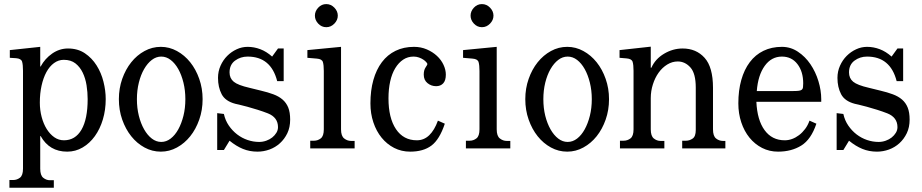

<svg xmlns="http://www.w3.org/2000/svg" viewBox="-20 -715 4442 925"><path d="M173.8 -394.5H175.8Q196.3 -432.6 231.4 -457Q266.6 -481.4 307.6 -481.4Q354.5 -481.4 388.7 -458.5Q422.9 -435.5 445.3 -399.9Q467.8 -364.3 478.5 -321.3Q489.3 -278.3 489.3 -237.3Q489.3 -185.5 475.6 -139.6Q461.9 -93.8 437 -59.1Q412.1 -24.4 377.9 -4.4Q343.8 15.6 303.7 15.6Q217.8 15.6 175.8 -59.6H173.8V97.7Q173.8 129.9 188.5 141.6Q203.1 153.3 220.7 153.3H239.3V189.5H25.4V152.3H43Q61.5 152.3 76.2 141.1Q90.8 129.9 90.8 97.7V-374Q90.8 -403.3 86.4 -418Q82 -432.6 57.6 -434.6L27.3 -436.5V-473.6L173.8 -489.3ZM171.9 -220.7Q171.9 -184.6 180.7 -151.4Q189.5 -118.2 205.1 -93.3Q220.7 -68.4 241.7 -53.7Q262.7 -39.1 288.1 -39.1Q342.8 -39.1 372.6 -90.3Q402.3 -141.6 402.3 -237.3Q402.3 -270.5 397 -304.2Q391.6 -337.9 378.4 -365.2Q365.2 -392.6 343.3 -409.7Q321.3 -426.8 287.1 -426.8Q261.7 -426.8 240.2 -411.1Q218.8 -395.5 203.6 -367.7Q188.5 -339.8 180.2 -302.2Q171.9 -264.6 171.9 -220.7Z M552.7 -237.3Q552.7 -289.1 568.8 -335Q585 -380.9 612.3 -415Q639.6 -449.2 676.3 -469.2Q712.9 -489.3 754.9 -489.3Q795.9 -489.3 832.5 -469.2Q869.1 -449.2 896.5 -415Q923.8 -380.9 939.9 -335Q956.1 -289.1 956.1 -237.3Q956.1 -184.6 939.9 -138.7Q923.8 -92.8 896.5 -58.6Q869.1 -24.4 832.5 -4.4Q795.9 15.6 754.9 15.6Q712.9 15.6 676.3 -4.4Q639.6 -24.4 612.3 -58.6Q585 -92.8 568.8 -138.7Q552.7 -184.6 552.7 -237.3ZM639.6 -237.3Q639.6 -194.3 648.9 -157.2Q658.2 -120.1 674.3 -91.8Q690.4 -63.5 711.4 -47.4Q732.4 -31.2 756.8 -31.2Q781.2 -31.2 802.2 -47.4Q823.2 -63.5 838.9 -91.8Q854.5 -120.1 863.8 -157.2Q873 -194.3 873 -237.3Q873 -279.3 863.8 -316.9Q854.5 -354.5 838.9 -382.3Q823.2 -410.2 802.2 -426.3Q781.2 -442.4 756.8 -442.4Q732.4 -442.4 711.4 -426.3Q690.4 -410.2 674.3 -382.3Q658.2 -354.5 648.9 -316.9Q639.6 -279.3 639.6 -237.3Z M1346.7 -324.2H1315.4Q1285.2 -442.4 1172.9 -442.4Q1138.7 -442.4 1112.3 -422.9Q1085.9 -403.3 1085.9 -366.2Q1085.9 -337.9 1106 -321.3Q1126 -304.7 1181.6 -292L1237.3 -278.3Q1270.5 -270.5 1296.9 -260.7Q1323.2 -251 1341.3 -235.4Q1359.4 -219.7 1368.7 -196.8Q1377.9 -173.8 1377.9 -138.7Q1377.9 -101.6 1364.3 -73.2Q1350.6 -44.9 1328.6 -24.9Q1306.6 -4.9 1278.3 5.4Q1250 15.6 1220.7 15.6Q1182.6 15.6 1150.4 2.4Q1118.2 -10.7 1085.9 -37.1L1058.6 7.8H1026.4V-169.9L1058.6 -166Q1065.4 -134.8 1082.5 -109.9Q1099.6 -85 1122.6 -67.4Q1145.5 -49.8 1172.9 -40.5Q1200.2 -31.2 1228.5 -31.2Q1246.1 -31.2 1262.7 -37.1Q1279.3 -43 1291.5 -52.7Q1303.7 -62.5 1311.5 -75.2Q1319.3 -87.9 1319.3 -102.5Q1319.3 -149.4 1270.5 -168.9Q1248 -177.7 1221.7 -186Q1195.3 -194.3 1171.9 -200.7Q1148.4 -207 1131.8 -210.9Q1115.2 -214.8 1114.3 -214.8Q1065.4 -227.5 1047.9 -261.2Q1030.3 -294.9 1030.3 -339.8Q1030.3 -371.1 1042.5 -398.4Q1054.7 -425.8 1074.7 -445.8Q1094.7 -465.8 1120.1 -477.5Q1145.5 -489.3 1172.9 -489.3Q1204.1 -489.3 1233.9 -478Q1263.7 -466.8 1291 -442.4L1319.3 -481.4H1346.7Z M1607.4 -639.6Q1607.4 -618.2 1590.8 -601.1Q1574.2 -584 1551.8 -584Q1529.3 -584 1513.2 -601.1Q1497.1 -618.2 1497.1 -639.6Q1497.1 -661.1 1513.2 -678.2Q1529.3 -695.3 1551.8 -695.3Q1574.2 -695.3 1590.8 -678.2Q1607.4 -661.1 1607.4 -639.6ZM1623 -91.8Q1623 -59.6 1638.2 -47.9Q1653.3 -36.1 1670.9 -36.1H1688.5V0H1474.6V-37.1H1493.2Q1510.7 -37.1 1525.4 -48.3Q1540 -59.6 1540 -91.8V-373Q1540 -401.4 1535.6 -416Q1531.2 -430.7 1506.8 -432.6L1460.9 -436.5V-473.6L1623 -489.3Z M2123 -119.1Q2097.7 -43 2058.6 -13.7Q2019.5 15.6 1956.1 15.6Q1914.1 15.6 1878.9 -2.4Q1843.8 -20.5 1818.4 -51.8Q1793 -83 1778.8 -125.5Q1764.6 -168 1764.6 -216.8Q1764.6 -279.3 1778.8 -329.6Q1793 -379.9 1819.8 -415.5Q1846.7 -451.2 1885.7 -470.2Q1924.8 -489.3 1974.6 -489.3Q2007.8 -489.3 2036.1 -477.1Q2064.5 -464.8 2085 -445.8Q2105.5 -426.8 2116.7 -402.8Q2127.9 -378.9 2127.9 -355.5Q2127.9 -327.1 2115.2 -313.5Q2102.5 -299.8 2081.1 -299.8Q2057.6 -299.8 2039.6 -314.5Q2021.5 -329.1 2021.5 -355.5Q2021.5 -377 2030.3 -390.1Q2039.1 -403.3 2039.1 -406.2Q2039.1 -409.2 2033.7 -415.5Q2028.3 -421.9 2019.5 -427.7Q2010.7 -433.6 1998.5 -438Q1986.3 -442.4 1972.7 -442.4Q1944.3 -442.4 1922.4 -427.7Q1900.4 -413.1 1884.3 -386.7Q1868.2 -360.4 1859.9 -323.2Q1851.6 -286.1 1851.6 -241.2Q1851.6 -146.5 1887.7 -92.8Q1923.8 -39.1 1988.3 -39.1Q2022.5 -39.1 2047.9 -63.5Q2073.2 -87.9 2089.8 -133.8Z M2357.4 -639.6Q2357.4 -618.2 2340.8 -601.1Q2324.2 -584 2301.8 -584Q2279.3 -584 2263.2 -601.1Q2247.1 -618.2 2247.1 -639.6Q2247.1 -661.1 2263.2 -678.2Q2279.3 -695.3 2301.8 -695.3Q2324.2 -695.3 2340.8 -678.2Q2357.4 -661.1 2357.4 -639.6ZM2373 -91.8Q2373 -59.6 2388.2 -47.9Q2403.3 -36.1 2420.9 -36.1H2438.5V0H2224.6V-37.1H2243.2Q2260.7 -37.1 2275.4 -48.3Q2290 -59.6 2290 -91.8V-373Q2290 -401.4 2285.6 -416Q2281.2 -430.7 2256.8 -432.6L2210.9 -436.5V-473.6L2373 -489.3Z M2510.7 -237.3Q2510.7 -289.1 2526.9 -335Q2543 -380.9 2570.3 -415Q2597.7 -449.2 2634.3 -469.2Q2670.9 -489.3 2712.9 -489.3Q2753.9 -489.3 2790.5 -469.2Q2827.1 -449.2 2854.5 -415Q2881.8 -380.9 2897.9 -335Q2914.1 -289.1 2914.1 -237.3Q2914.1 -184.6 2897.9 -138.7Q2881.8 -92.8 2854.5 -58.6Q2827.1 -24.4 2790.5 -4.4Q2753.9 15.6 2712.9 15.6Q2670.9 15.6 2634.3 -4.4Q2597.7 -24.4 2570.3 -58.6Q2543 -92.8 2526.9 -138.7Q2510.7 -184.6 2510.7 -237.3ZM2597.7 -237.3Q2597.7 -194.3 2606.9 -157.2Q2616.2 -120.1 2632.3 -91.8Q2648.4 -63.5 2669.4 -47.4Q2690.4 -31.2 2714.8 -31.2Q2739.3 -31.2 2760.3 -47.4Q2781.2 -63.5 2796.9 -91.8Q2812.5 -120.1 2821.8 -157.2Q2831.1 -194.3 2831.1 -237.3Q2831.1 -279.3 2821.8 -316.9Q2812.5 -354.5 2796.9 -382.3Q2781.2 -410.2 2760.3 -426.3Q2739.3 -442.4 2714.8 -442.4Q2690.4 -442.4 2669.4 -426.3Q2648.4 -410.2 2632.3 -382.3Q2616.2 -354.5 2606.9 -316.9Q2597.7 -279.3 2597.7 -237.3Z M3115.2 -388.7H3118.2Q3136.7 -430.7 3179.2 -456.1Q3221.7 -481.4 3268.6 -481.4Q3334 -481.4 3374.5 -436.5Q3415 -391.6 3415 -292V-91.8Q3415 -59.6 3429.7 -47.9Q3444.3 -36.1 3462.9 -36.1H3474.6V0H3266.6V-37.1H3285.2Q3301.8 -37.1 3316.9 -47.4Q3332 -57.6 3332 -88.9V-293Q3332 -361.3 3306.2 -390.1Q3280.3 -418.9 3245.1 -418.9Q3218.8 -418.9 3194.8 -404.3Q3170.9 -389.6 3153.3 -365.2Q3135.7 -340.8 3125.5 -308.6Q3115.2 -276.4 3115.2 -242.2V-91.8Q3115.2 -59.6 3129.9 -47.9Q3144.5 -36.1 3162.1 -36.1H3180.7V0H2966.8V-37.1H2984.4Q3002.9 -37.1 3017.6 -48.3Q3032.2 -59.6 3032.2 -91.8V-374Q3032.2 -402.3 3027.8 -417Q3023.4 -431.6 2999 -433.6L2964.8 -436.5V-473.6L3115.2 -490.2Z M3913.1 -119.1Q3887.7 -43 3840.3 -13.7Q3793 15.6 3728.5 15.6Q3686.5 15.6 3651.4 -2.4Q3616.2 -20.5 3590.8 -51.8Q3565.4 -83 3551.3 -125.5Q3537.1 -168 3537.1 -216.8Q3537.1 -279.3 3551.3 -329.6Q3565.4 -379.9 3592.3 -415.5Q3619.1 -451.2 3658.2 -470.2Q3697.3 -489.3 3747.1 -489.3Q3789.1 -489.3 3824.2 -465.8Q3859.4 -442.4 3884.3 -405.8Q3909.2 -369.1 3922.9 -324.2Q3936.5 -279.3 3936.5 -237.3V-224.6H3624Q3627.9 -136.7 3663.6 -87.9Q3699.2 -39.1 3760.7 -39.1Q3778.3 -39.1 3795.9 -45.4Q3813.5 -51.8 3829.6 -64Q3845.7 -76.2 3858.9 -93.8Q3872.1 -111.3 3879.9 -133.8ZM3849.6 -313.5Q3849.6 -370.1 3821.8 -406.2Q3793.9 -442.4 3747.1 -442.4Q3696.3 -442.4 3664.1 -397.5Q3631.8 -352.5 3626 -276.4H3801.8Q3819.3 -276.4 3829.1 -277.8Q3838.9 -279.3 3843.3 -283.2Q3847.7 -287.1 3848.6 -294.4Q3849.6 -301.8 3849.6 -313.5Z M4331.1 -324.2H4299.8Q4269.5 -442.4 4157.2 -442.4Q4123 -442.4 4096.7 -422.9Q4070.3 -403.3 4070.3 -366.2Q4070.3 -337.9 4090.3 -321.3Q4110.4 -304.7 4166 -292L4221.7 -278.3Q4254.9 -270.5 4281.2 -260.7Q4307.6 -251 4325.7 -235.4Q4343.8 -219.7 4353 -196.8Q4362.3 -173.8 4362.3 -138.7Q4362.3 -101.6 4348.6 -73.2Q4335 -44.9 4313 -24.9Q4291 -4.9 4262.7 5.4Q4234.4 15.6 4205.1 15.6Q4167 15.6 4134.8 2.4Q4102.5 -10.7 4070.3 -37.1L4043 7.8H4010.7V-169.9L4043 -166Q4049.8 -134.8 4066.9 -109.9Q4084 -85 4106.9 -67.4Q4129.9 -49.8 4157.2 -40.5Q4184.6 -31.2 4212.9 -31.2Q4230.5 -31.2 4247.1 -37.1Q4263.7 -43 4275.9 -52.7Q4288.1 -62.5 4295.9 -75.2Q4303.7 -87.9 4303.7 -102.5Q4303.7 -149.4 4254.9 -168.9Q4232.4 -177.7 4206.1 -186Q4179.7 -194.3 4156.2 -200.7Q4132.8 -207 4116.2 -210.9Q4099.6 -214.8 4098.6 -214.8Q4049.8 -227.5 4032.2 -261.2Q4014.6 -294.9 4014.6 -339.8Q4014.6 -371.1 4026.9 -398.4Q4039.1 -425.8 4059.1 -445.8Q4079.1 -465.8 4104.5 -477.5Q4129.9 -489.3 4157.2 -489.3Q4188.5 -489.3 4218.3 -478Q4248 -466.8 4275.4 -442.4L4303.7 -481.4H4331.1Z"/></svg>

Font: Subtext
Style: Regular
Weight: 400
Designer: Christopher J. Fynn
Foundry: Christopher J. Fynn for DDC
Version: Version 1.000 preliminary